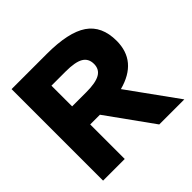

<svg xmlns="http://www.w3.org/2000/svg" viewBox="-169 -830 991 991"><g transform="rotate(-45 327.0 -334.0)"><path d="M202 -384H306Q374 -384 405.5 -402Q437 -420 437 -459Q437 -499 406 -517Q375 -535 306 -535H202ZM604 -461Q604 -312 443 -269L637 0H454L273 -252H202V0H44V-668H301Q459 -668 531.5 -618.5Q604 -569 604 -461Z"/></g></svg>

Font: Atkinson Hyperlegible Pro
Style: Bold
Weight: 700
Designer: Elliott Scott, Megan Eiswerth, Linus Boman, Theodore Petrosky, Jacob Perez
Foundry: Braille Institute
Version: Version 1.5.1